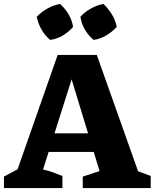

<svg xmlns="http://www.w3.org/2000/svg" viewBox="-24 -952 783 972"><path d="M675 -85Q691 -80 707 -73.5Q723 -67 739 -61V0H395V-58L480 -86L318 -618H360L194 -94Q220 -88 244 -79.5Q268 -71 292 -61V0H-4V-58L65 -95L268 -674H466ZM166 -183V-277H560V-183ZM280 -932Q306 -909 323.5 -879Q341 -849 346 -816Q325 -791 294 -772.5Q263 -754 230 -750Q205 -770 187 -801Q169 -832 162 -867Q185 -891 215.5 -908.5Q246 -926 280 -932ZM500 -932Q524 -909 542.5 -879Q561 -849 567 -816Q545 -791 513.5 -772.5Q482 -754 450 -750Q424 -771 406 -802Q388 -833 383 -867Q405 -891 435.5 -908.5Q466 -926 500 -932Z"/></svg>

Font: Piazzolla Thin Black
Style: Regular
Weight: 900
Version: Version 2.005